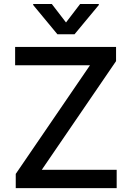

<svg xmlns="http://www.w3.org/2000/svg" viewBox="-20 -969 679 989"><path d="M246.8 -948.5 320 -853.3 392.8 -948.5H489V-943.2L364 -792.6H275.6L150.9 -943.2V-948.5ZM61.1 0V-73.2L443.5 -632.8H57.9V-727.3H577.8V-654.1L195.3 -94.5H581V0Z"/></svg>

Font: TID UI Medium
Style: Regular
Weight: 500
Designer: The TID Project Authors
Foundry: Bakken & Bæck
Version: Version 1.001;hotconv 1.0.109;makeotfexe 2.5.65596